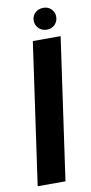

<svg xmlns="http://www.w3.org/2000/svg" viewBox="-84 -754 375 789"><g transform="rotate(-10 103.5 -359.0)"><path d="M7 0 91 -591H207L123 0ZM157 -627Q136 -627 122.5 -640.5Q109 -654 109 -673Q109 -692 122.5 -705Q136 -718 157 -718Q177 -718 190 -705Q203 -692 203 -673Q203 -654 190 -640.5Q177 -627 157 -627Z"/></g></svg>

Font: Alumni Sans
Style: Bold Italic
Weight: 700
Italic angle: -8°
Designer: Robert E. Leuschke
Foundry: Robert E. Leuschke
Version: Version 1.016